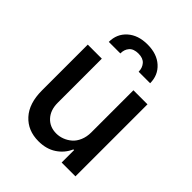

<svg xmlns="http://www.w3.org/2000/svg" viewBox="-217 -896 1028 1028"><g transform="rotate(45 297.0 -382.0)"><path d="M140.6 -635.3Q140.6 -695.8 183.3 -734.1Q226.1 -772.5 297.4 -772.5Q368.7 -772.5 411.1 -734.1Q453.6 -695.8 453.6 -635.3H366.7Q366.2 -665 349.1 -684.3Q332 -703.6 297.4 -703.6Q261.2 -703.6 244.4 -684.1Q227.5 -664.6 228 -635.3ZM417 -226.1V-545.4H523.4V0H418.9V-94.2H413.6Q393.6 -48.3 351.6 -20.5Q309.6 7.3 250.5 7.3Q169.4 7.3 120.4 -46.4Q71.3 -100.1 71.3 -198.7V-545.4H177.7V-211.4Q177.7 -156.2 208.3 -122.8Q238.8 -89.4 288.6 -89.4Q311.5 -89.4 334 -97.9Q356.4 -106.4 375.2 -122.6Q394 -138.7 405.5 -165.8Q417 -192.9 417 -226.1Z"/></g></svg>

Font: Interop Med
Style: Regular
Weight: 500
Designer: Rasmus Andersson, Google, Jang Haemin
Foundry: jhaemin
Version: Version 1.007